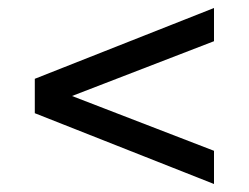

<svg xmlns="http://www.w3.org/2000/svg" viewBox="-20 -590 622 480"><path d="M515 -487V-570L67 -393V-307L515 -130V-213L160 -350Z"/></svg>

Font: Rookery
Style: Regular
Weight: 400
Designer: Ryan Kimball / Julieta Ulanovsky
Foundry: Motorola Mobility LLC.
Version: Version 1.0